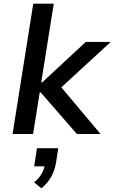

<svg xmlns="http://www.w3.org/2000/svg" viewBox="-20 -725 619 1039"><path d="M48 0 160 -705H271L203 -279H208L444 -498H579L292 -234V-276L524 0H396L200 -225H195L159 0ZM204 294 165 262Q193 238 206.5 213Q220 188 224 162L241 175H165L180 77H295L284 151Q277 195 258 230Q239 265 204 294Z"/></svg>

Font: Nunito Sans 7pt SemiBold
Style: Italic
Weight: 600
Italic angle: -9°
Designer: Vernon Adams
Foundry: Vernon Adams
Version: Version 3.101;gftools[0.9.27]